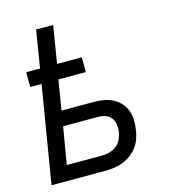

<svg xmlns="http://www.w3.org/2000/svg" viewBox="-109 -825 819 914"><g transform="rotate(-15 300.0 -367.5)"><path d="M32 0 111 -478H55V-551H123L153 -735H237L207 -551H329V-478H194L170 -331H330Q355 -331 379 -326.5Q403 -322 423.5 -311.5Q444 -301 459.5 -283.5Q475 -266 483 -244.5Q491 -223 491.5 -198Q492 -173 488 -149Q485 -128 477.5 -107Q470 -86 456 -67.5Q442 -49 423.5 -35.5Q405 -22 384 -14Q363 -6 341.5 -3Q320 0 299 0ZM127 -74H299Q317 -74 335.5 -78.5Q354 -83 370 -94.5Q386 -106 395 -124Q404 -142 407 -160Q410 -179 407.5 -197.5Q405 -216 394.5 -230.5Q384 -245 366.5 -251Q349 -257 330 -257H158Z"/></g></svg>

Font: Iosevka Curly Extended Oblique
Style: Regular
Weight: 400
Width: 7
Italic angle: -9°
Monospace: yes
Designer: Belleve Invis
Foundry: Belleve Invis
Version: Version 11.1.0; ttfautohint (v1.8.3)